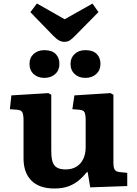

<svg xmlns="http://www.w3.org/2000/svg" viewBox="-20 -1063 783 1097"><path d="M290.5 14Q205 14 159.7 -31Q114.5 -76 114.5 -158V-374Q114.5 -406 108.2 -420.2Q102 -434.5 77.5 -436L36.5 -439L45 -518L256.5 -531L273 -521.5V-199Q273 -165 279.5 -141.5Q286 -118 304 -106.5Q322 -95 355 -95Q391 -95 416.5 -110.5Q442 -126 455.7 -154.8Q469.5 -183.5 469.5 -222V-373.5Q469.5 -407.5 463.2 -421Q457 -434.5 432.5 -436L393.5 -439L405 -518L611.5 -531L628 -521.5V-135Q628 -106.5 635 -94.5Q642 -82.5 662 -80L707 -75.5V0L495.5 7.5L481 -79.5H476.5Q454 -52 428.5 -31Q403 -10 369.8 2Q336.5 14 290.5 14ZM347.5 -824Q331.5 -824 316.8 -832.3Q302 -840.5 281.5 -861.5L153.5 -993.5L191 -1043L349.5 -953L508.5 -1042.5L542.5 -994L410 -859.5Q392 -841 379.3 -832.5Q366.5 -824 347.5 -824ZM468 -618Q430.5 -618 406.8 -639.8Q383 -661.5 383 -698Q383 -733 406.8 -754.8Q430.5 -776.5 468 -776.5Q510.5 -776.5 532.3 -755Q554 -733.5 554 -698Q554 -662 529.8 -640Q505.5 -618 468 -618ZM233.5 -618Q196 -618 172.2 -639.8Q148.5 -661.5 148.5 -698Q148.5 -733 172.2 -754.8Q196 -776.5 233.5 -776.5Q276 -776.5 297.8 -755Q319.5 -733.5 319.5 -698Q319.5 -662 295.5 -640Q271.5 -618 233.5 -618Z"/></svg>

Font: Literata Variable Black
Style: Regular
Weight: 900
Designer: Latin by Veronika Burian and Jose Scaglione. Greek by Irene Vlachou. Cyrillic by Vera Evstafieva.
Foundry: TypeTogether
Version: Version 3.021